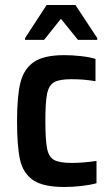

<svg xmlns="http://www.w3.org/2000/svg" viewBox="-20 -738 443 766"><path d="M48 -255Q48 -354 61.5 -408.5Q75 -463 115 -490.5Q155 -518 236 -518Q269 -518 304 -514Q339 -510 361 -503V-414Q316 -422 265 -422Q217 -422 196 -410Q175 -398 168 -364.5Q161 -331 161 -255Q161 -178 168 -144.5Q175 -111 196.5 -99.5Q218 -88 266 -88Q311 -88 365 -96V-7Q340 0 305 4Q270 8 237 8Q152 8 112 -19.5Q72 -47 60 -100.5Q48 -154 48 -255ZM80 -579V-586L166 -718H281L368 -586V-579H291L223 -663L156 -579Z"/></svg>

Font: Saira Semi Condensed Medium
Style: Regular
Weight: 500
Width: 4
Designer: Hector Gatti with collaboration of the Omnibus-Type team
Foundry: Omnibus-Type
Version: Version 1.001; ttfautohint (v1.8)